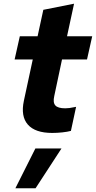

<svg xmlns="http://www.w3.org/2000/svg" viewBox="-20 -712 518 1037"><path d="M109 -168 157 -391H59L87 -516H183L214 -659L380 -692L342 -516H478L450 -391H315L273 -193Q265 -158 279 -142.5Q293 -127 332 -127Q344 -127 355 -128.5Q366 -130 391 -135L363 -5Q344 0 316.5 3Q289 6 262 6Q170 6 130.5 -39Q91 -84 109 -168ZM171 90H312L172 305H63Z"/></svg>

Font: Red Hat Text
Style: Bold Italic
Weight: 700
Italic angle: -12°
Designer: Pentagram / MCKL
Foundry: Pentagram / MCKL
Version: Version 1.003; Red Hat Text Bold Italic